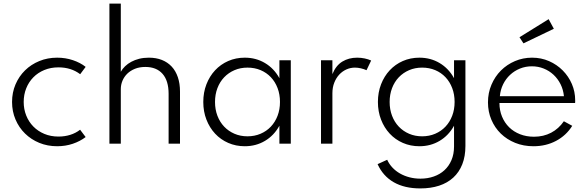

<svg xmlns="http://www.w3.org/2000/svg" viewBox="-20 -802 3278 1072"><path d="M299.1 14.5Q245.5 14.5 199.5 -4.3Q153.6 -23.2 119.8 -56.4Q85.9 -89.5 66.6 -134.8Q47.3 -180 47.3 -232.7Q47.3 -285.5 66.6 -330.7Q85.9 -375.9 119.8 -409.1Q153.6 -442.3 199.5 -461.1Q245.5 -480 299.1 -480Q345.5 -480 386.8 -466.1Q428.2 -452.3 458.2 -428.6L427.7 -387.7Q377.3 -425.9 306.4 -425.9Q263.2 -425.9 227.5 -411.1Q191.8 -396.4 166.1 -370.2Q140.5 -344.1 126.4 -308.9Q112.3 -273.6 112.3 -232.7Q112.3 -192.3 126.4 -157Q140.5 -121.8 166.1 -95.7Q191.8 -69.5 227.5 -54.5Q263.2 -39.5 306.8 -39.5Q341.4 -39.5 372 -49.1Q402.7 -58.6 427.3 -77.7L458.2 -36.8Q427.3 -13.2 386.4 0.7Q345.5 14.5 299.1 14.5Z M590.9 0V-781.8H654.5V-401.4Q663.6 -417.7 678.4 -432Q693.2 -446.4 713 -457Q732.7 -467.7 757.5 -473.9Q782.3 -480 811.4 -480Q851.8 -480 883.9 -467.3Q915.9 -454.5 938.4 -430.5Q960.9 -406.4 973 -370.9Q985 -335.5 985 -290.5V0H921.4V-278.2Q921.4 -351.4 887.5 -389.8Q853.6 -428.2 791.4 -428.2Q759.1 -428.2 733.6 -418Q708.2 -407.7 690.7 -390.7Q673.2 -373.6 663.9 -351.4Q654.5 -329.1 654.5 -304.5V0Z M1115 -232.7Q1115 -285.9 1132.5 -331.1Q1150 -376.4 1180.9 -409.5Q1211.8 -442.7 1254.3 -461.4Q1296.8 -480 1346.8 -480Q1409.1 -480 1459.5 -450Q1510 -420 1540 -365.5V-465.5H1603.6V0H1540V-100Q1510 -45.5 1459.5 -15.5Q1409.1 14.5 1346.8 14.5Q1296.8 14.5 1254.3 -4.1Q1211.8 -22.7 1180.9 -55.9Q1150 -89.1 1132.5 -134.3Q1115 -179.5 1115 -232.7ZM1180.5 -232.7Q1180.5 -190.9 1193.9 -155.7Q1207.3 -120.5 1231.6 -95Q1255.9 -69.5 1289.1 -55.2Q1322.3 -40.9 1361.8 -40.9Q1401.4 -40.9 1434.8 -55.2Q1468.2 -69.5 1492.3 -95Q1516.4 -120.5 1529.8 -155.7Q1543.2 -190.9 1543.2 -232.7Q1543.2 -275 1529.8 -310.2Q1516.4 -345.5 1492.3 -370.9Q1468.2 -396.4 1434.8 -410.5Q1401.4 -424.5 1361.8 -424.5Q1322.3 -424.5 1289.1 -410.2Q1255.9 -395.9 1231.6 -370.5Q1207.3 -345 1193.9 -309.8Q1180.5 -274.5 1180.5 -232.7Z M1772.3 0V-465.5H1835.9V-388.2Q1855.5 -436.4 1891.4 -458.2Q1927.3 -480 1974.1 -480Q1995.9 -480 2016.1 -475.7Q2036.4 -471.4 2052.3 -464.1L2026.4 -410Q2012.3 -416.4 1995 -420.5Q1977.7 -424.5 1961.8 -424.5Q1936.8 -424.5 1914.1 -414.3Q1891.4 -404.1 1874.1 -385.5Q1856.8 -366.8 1846.4 -340.5Q1835.9 -314.1 1835.9 -281.4V0Z M2090 -232.7Q2090 -285.9 2107.5 -331.1Q2125 -376.4 2155.9 -409.5Q2186.8 -442.7 2229.3 -461.4Q2271.8 -480 2321.8 -480Q2384.1 -480 2434.5 -450Q2485 -420 2515 -365.5V-465.5H2578.6V12.7Q2578.6 70.9 2561.1 115.2Q2543.6 159.5 2510.9 189.5Q2478.2 219.5 2431.6 234.8Q2385 250 2326.8 250Q2238.6 250 2178.4 215.5Q2118.2 180.9 2088.2 114.5L2141.8 90Q2152.7 114.1 2171.1 133.6Q2189.5 153.2 2213.6 166.8Q2237.7 180.5 2266.6 188Q2295.5 195.5 2327.3 195.5Q2367.7 195.5 2402 183.4Q2436.4 171.4 2461.4 148.4Q2486.4 125.5 2500.7 92Q2515 58.6 2515 15.9V-100Q2485 -45.5 2434.5 -15.5Q2384.1 14.5 2321.8 14.5Q2271.8 14.5 2229.3 -4.1Q2186.8 -22.7 2155.9 -55.9Q2125 -89.1 2107.5 -134.3Q2090 -179.5 2090 -232.7ZM2155.5 -232.7Q2155.5 -190.9 2168.9 -155.7Q2182.3 -120.5 2206.6 -95Q2230.9 -69.5 2264.1 -55.2Q2297.3 -40.9 2336.8 -40.9Q2376.4 -40.9 2409.8 -55.2Q2443.2 -69.5 2467.3 -95Q2491.4 -120.5 2504.8 -155.7Q2518.2 -190.9 2518.2 -232.7Q2518.2 -275 2504.8 -310.2Q2491.4 -345.5 2467.3 -370.9Q2443.2 -396.4 2409.8 -410.5Q2376.4 -424.5 2336.8 -424.5Q2297.3 -424.5 2264.1 -410.2Q2230.9 -395.9 2206.6 -370.5Q2182.3 -345 2168.9 -309.8Q2155.5 -274.5 2155.5 -232.7Z M2958.6 14.5Q2903.2 14.5 2856.6 -4.3Q2810 -23.2 2776.1 -56.1Q2742.3 -89.1 2723.4 -133.9Q2704.5 -178.6 2704.5 -230.5Q2704.5 -283.6 2724.1 -329.3Q2743.6 -375 2777 -408.4Q2810.5 -441.8 2855.2 -460.9Q2900 -480 2950.5 -480Q3001.8 -480 3045.7 -460.7Q3089.5 -441.4 3122 -408.6Q3154.5 -375.9 3173 -333Q3191.4 -290 3191.4 -242.3Q3191.4 -237.7 3191.4 -234.1Q3191.4 -230.5 3190.9 -226.8H2768.6Q2768.6 -185.5 2783 -150.9Q2797.3 -116.4 2822.7 -91.4Q2848.2 -66.4 2883.6 -52.5Q2919.1 -38.6 2961.4 -38.6Q3014.5 -38.6 3057 -60.9Q3099.5 -83.2 3128.2 -125L3175 -99.5Q3141.4 -45.5 3084.8 -15.5Q3028.2 14.5 2958.6 14.5ZM3128.6 -265Q3125 -301.4 3109.8 -331.8Q3094.5 -362.3 3070.7 -384.5Q3046.8 -406.8 3015.7 -419.3Q2984.5 -431.8 2949.5 -431.8Q2914.1 -431.8 2883 -419.1Q2851.8 -406.4 2828 -384.1Q2804.1 -361.8 2789.1 -331.4Q2774.1 -300.9 2770.9 -265ZM3043.2 -695 3072.3 -641.4 2902.7 -560 2880.5 -594.1Z"/></svg>

Font: Spartan
Style: Regular
Weight: 400
Designer: Matt Bailey, Mirko Velimirovic
Foundry: Matt Bailey
Version: Version 1.005